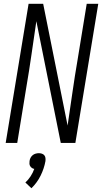

<svg xmlns="http://www.w3.org/2000/svg" viewBox="-20 -755 540 1014"><path d="M10 0 131 -735H208L337 -92Q350 -179 362.5 -266.5Q375 -354 390 -441L438 -735H499L378 0H301L172 -643Q159 -556 146.5 -468.5Q134 -381 119 -294L71 0ZM146 239 114 209Q130 194 142 175.5Q154 157 161 137Q154 136 148.5 132Q143 128 139.5 122.5Q136 117 135.5 110Q135 103 136 96Q137 87 141 79Q145 71 152 65Q159 59 168 56.5Q177 54 185 54Q193 54 201 56.5Q209 59 214 65Q219 71 220 79Q221 87 220 96Q213 135 194.5 172.5Q176 210 146 239Z"/></svg>

Font: Iosevka Term Curly Light
Style: Italic
Weight: 300
Italic angle: -9°
Designer: Belleve Invis
Foundry: Belleve Invis
Version: Version 32.3.0